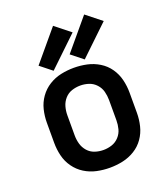

<svg xmlns="http://www.w3.org/2000/svg" viewBox="-143 -877 861 986"><g transform="rotate(-20 288.0 -384.5)"><path d="M288 8Q324 8 359 0.5Q394 -7 425 -26Q456 -45 476.5 -74.5Q497 -104 505.5 -139Q514 -174 514 -210V-320Q514 -356 505.5 -391Q497 -426 476.5 -455.5Q456 -485 425 -504Q394 -523 359 -530.5Q324 -538 288 -538Q252 -538 217 -530.5Q182 -523 151.5 -504Q121 -485 100 -455.5Q79 -426 70.5 -391Q62 -356 62 -320V-210Q62 -174 70.5 -139Q79 -104 100 -74.5Q121 -45 151.5 -26Q182 -7 217 0.5Q252 8 288 8ZM288 -89Q264 -89 241.5 -96.5Q219 -104 203 -122Q187 -140 180.5 -163Q174 -186 174 -210V-320Q174 -344 180.5 -367Q187 -390 203 -408Q219 -426 241.5 -433.5Q264 -441 288 -441Q312 -441 334.5 -433.5Q357 -426 373.5 -408Q390 -390 396 -367Q402 -344 402 -320V-210Q402 -186 396 -163Q390 -140 373.5 -122Q357 -104 334.5 -96.5Q312 -89 288 -89ZM356 -559 515 -711 432 -777 292 -610ZM186 -559 345 -711 262 -777 122 -610Z"/></g></svg>

Font: Iosevka Sparkle Semibold
Style: Regular
Weight: 600
Designer: Belleve Invis
Foundry: Belleve Invis
Version: Version 4.5.0; ttfautohint (v1.8.3)